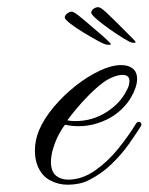

<svg xmlns="http://www.w3.org/2000/svg" viewBox="-20 -499 409 528"><path d="M342 -382Q337 -383 319 -394Q301 -405 280.5 -419.5Q260 -434 245 -447Q230 -460 231 -465Q232 -472 239 -476Q246 -480 252 -479Q258 -478 272.5 -464.5Q287 -451 302 -436Q309 -429 321 -417Q333 -405 343 -395Q353 -385 353 -383Q352 -380 342 -382ZM275 -376Q269 -376 250.5 -386Q232 -396 210.5 -409Q189 -422 173.5 -434Q158 -446 158 -451Q159 -458 165.5 -462.5Q172 -467 178 -467Q184 -466 199.5 -453.5Q215 -441 231 -427Q238 -421 251 -410Q264 -399 274.5 -389Q285 -379 285 -378Q285 -375 275 -376ZM166 9Q140 9 117 -3.5Q94 -16 83 -44Q76 -62 76 -85Q76 -113 87 -140Q101 -173 128 -205Q155 -237 188 -263Q221 -289 254 -304.5Q287 -320 313 -320Q335 -320 348 -308Q357 -299 357 -282Q357 -260 340.5 -231.5Q324 -203 294 -182Q275 -169 249.5 -160.5Q224 -152 196 -152Q187 -152 177.5 -153Q168 -154 159 -156Q152 -148 142.5 -130.5Q133 -113 126.5 -92Q120 -71 120 -52Q121 -26 134.5 -15.5Q148 -5 167 -5Q205 -5 240.5 -29.5Q276 -54 305 -90Q334 -126 354 -159Q357 -163 359 -163.5Q361 -164 362 -164Q365 -164 367.5 -161Q370 -158 368 -153Q355 -132 334.5 -103Q314 -74 286.5 -47.5Q259 -21 225 -4Q212 3 196.5 6Q181 9 166 9ZM187 -166Q234 -166 272.5 -190.5Q311 -215 328 -250Q333 -258 334.5 -265Q336 -272 336 -276Q336 -293 317 -293Q305 -293 290.5 -287Q276 -281 265 -273Q246 -259 225.5 -238.5Q205 -218 189 -198.5Q173 -179 165 -168Q170 -167 176 -166.5Q182 -166 187 -166Z"/></svg>

Font: Fleur De Leah
Style: Regular
Weight: 400
Designer: Robert E. Leuschke
Foundry: Robert E. Leuschke
Version: Version 1.010; ttfautohint (v1.8.3)